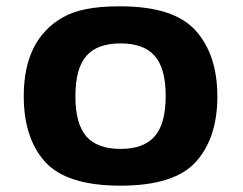

<svg xmlns="http://www.w3.org/2000/svg" viewBox="-20 -569 768 606"><path d="M55 -266Q55 -444 178 -514Q238 -549 354 -549Q357 -549 360 -549Q529 -549 597.5 -472.5Q666 -396 666 -264.5Q666 -133 598 -58Q530 17 360.5 17Q191 17 123 -57.5Q55 -132 55 -266ZM252.5 -392.5Q218 -353 218 -265.5Q218 -178 252.5 -138.5Q287 -99 360.5 -99Q434 -99 468.5 -139Q503 -179 503 -266Q503 -353 468.5 -392.5Q434 -432 360.5 -432Q287 -432 252.5 -392.5Z"/></svg>

Font: Fix15 Mono
Style: Bold
Weight: 700
Designer: Carrois Corporate & Edenspiekermann AG
Foundry: Carrois Corporate GbR & Edenspiekermann AG
Version: Version 3.206